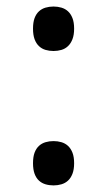

<svg xmlns="http://www.w3.org/2000/svg" viewBox="-20 -561 327 588"><path d="M81.1 -61Q81.1 -80.6 85.9 -93.5Q90.8 -106.4 99.4 -114.3Q107.9 -122.1 119.4 -125.5Q130.9 -128.9 144 -128.9Q156.7 -128.9 168.2 -125.5Q179.7 -122.1 188.2 -114.3Q196.8 -106.4 201.9 -93.5Q207 -80.6 207 -61Q207 -42 201.9 -28.8Q196.8 -15.6 188.2 -7.8Q179.7 0 168.2 3.4Q156.7 6.8 144 6.8Q130.9 6.8 119.4 3.4Q107.9 0 99.4 -7.8Q90.8 -15.6 85.9 -28.8Q81.1 -42 81.1 -61ZM81.1 -473.1Q81.1 -492.7 85.9 -505.6Q90.8 -518.6 99.4 -526.4Q107.9 -534.2 119.4 -537.6Q130.9 -541 144 -541Q156.7 -541 168.2 -537.6Q179.7 -534.2 188.2 -526.4Q196.8 -518.6 201.9 -505.6Q207 -492.7 207 -473.1Q207 -454.1 201.9 -440.9Q196.8 -427.7 188.2 -419.7Q179.7 -411.6 168.2 -408.2Q156.7 -404.8 144 -404.8Q130.9 -404.8 119.4 -408.2Q107.9 -411.6 99.4 -419.7Q90.8 -427.7 85.9 -440.9Q81.1 -454.1 81.1 -473.1Z"/></svg>

Font: Noto Serif Lao
Style: Regular
Weight: 400
Designer: Danh Hong
Foundry: Danh Hong
Version: Version 1.03 uh